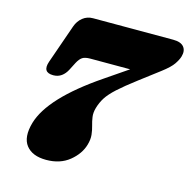

<svg xmlns="http://www.w3.org/2000/svg" viewBox="-106 -804 922 928"><g transform="rotate(15 355.5 -340.0)"><path d="M380 -103.5Q366 -54.5 320 -17.2Q274 20 204.5 20Q135 20 104 -19.8Q73 -59.5 94.5 -135Q133.5 -269.5 370.5 -430.5L484 -508H285Q258.5 -508 245.5 -499.5Q232.5 -491 221 -469.5L201 -430.5Q190 -409 172.8 -396.5Q155.5 -384 132 -384Q76 -384 96 -442L164 -636.5Q174 -665 195.8 -682.5Q217.5 -700 247 -700H648Q686.5 -700 701.8 -681.2Q717 -662.5 708 -632Q703 -615 688 -592.8Q673 -570.5 632 -539.5L534.5 -465.5Q476.5 -421.5 444 -391.8Q411.5 -362 396 -337.8Q380.5 -313.5 372 -284Q365 -259.5 368 -238.5Q371 -217.5 377 -197.2Q383 -177 385.5 -154.2Q388 -131.5 380 -103.5Z"/></g></svg>

Font: Fraunces 9pt S100 Black
Style: Italic
Weight: 900
Italic angle: -16°
Version: Version 1.000; ttfautohint (v1.8.3)